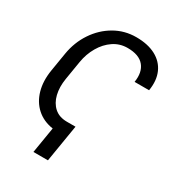

<svg xmlns="http://www.w3.org/2000/svg" viewBox="-212 -846 1056 1157"><g transform="rotate(30 315.5 -267.5)"><path d="M345.2 -71 302.6 187.5H201.7L231.5 7.1Q163.7 -3.2 118.4 -43.9Q73.2 -84.5 55 -148.4Q36.9 -212.4 49.7 -291.2L71 -420.5Q85.2 -506.4 130.9 -574.6Q176.5 -642.8 244.5 -682.2Q312.5 -721.6 393.5 -721.6Q474.4 -721.6 529.1 -692.5Q583.8 -663.4 607.6 -609.7Q631.4 -556.1 619.3 -483H518.5Q530.2 -555.4 495.4 -597.3Q460.6 -639.2 380.7 -639.2Q326.7 -639.2 283.2 -609.7Q239.7 -580.3 210.8 -530.5Q181.8 -480.8 171.9 -420.5L150.6 -291.2Q140.6 -230.1 152.7 -180.2Q164.8 -130.3 198.2 -100.7Q231.5 -71 285.5 -71Z"/></g></svg>

Font: Inter UI
Style: Italic
Weight: 400
Italic angle: -9.39999°
Designer: Rasmus Andersson
Foundry: rsms
Version: 3.2;8d6f07862